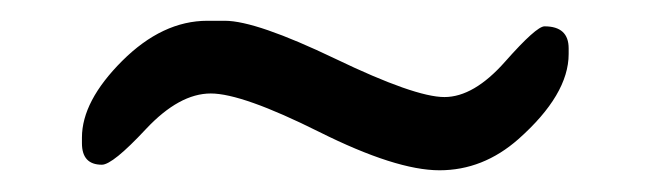

<svg xmlns="http://www.w3.org/2000/svg" viewBox="-20 -406 620 183"><path d="M177.7 -386.2H194.3Q224.1 -386.2 299.8 -349.9Q375.5 -313.5 403.6 -313.5Q431.6 -313.5 461.4 -347.2Q491.2 -380.9 499 -380.9Q522 -380.9 522 -359.9V-354.5Q522 -315.9 474.1 -273.4Q440.4 -243.7 398.9 -243.7Q357.4 -243.7 284.2 -280.3Q210.9 -316.9 180.9 -316.9Q150.9 -316.9 119.1 -283Q87.4 -249 77.1 -249Q58.1 -249 58.1 -269.5V-274.9Q58.1 -309.6 96.4 -347.9Q134.8 -386.2 177.7 -386.2Z"/></svg>

Font: Averia Serif
Style: Regular
Weight: 500
Version: Version 1.0